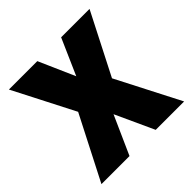

<svg xmlns="http://www.w3.org/2000/svg" viewBox="-150 -674 798 798"><g transform="rotate(-45 249.0 -275.0)"><path d="M150 -281 12 -550H179L249 -391L319 -550H486L348 -280L492 0H325L247 -170L171 0H6Z"/></g></svg>

Font: Noto Sans Devanagari Condensed ExtraBold
Style: Regular
Weight: 800
Width: 3
Designer: Jelle Bosma - Monotype Design Team
Foundry: Monotype Imaging Inc.
Version: Version 2.004; ttfautohint (v1.8.4.7-5d5b)